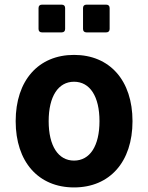

<svg xmlns="http://www.w3.org/2000/svg" viewBox="-20 -798 642 832"><path d="M161.6 -657.7H247.6C256.8 -657.7 262.2 -663.1 262.2 -672.4V-763.2C262.2 -772.5 256.8 -777.8 247.6 -777.8H161.6C152.3 -777.8 147 -772.5 147 -763.2V-672.4C147 -663.1 152.3 -657.7 161.6 -657.7ZM354.5 -657.7H440.4C449.7 -657.7 455.1 -663.1 455.1 -672.4V-763.2C455.1 -772.5 449.7 -777.8 440.4 -777.8H354.5C345.2 -777.8 339.8 -772.5 339.8 -763.2V-672.4C339.8 -663.1 345.2 -657.7 354.5 -657.7ZM300.8 14.2C455.6 14.2 554.2 -96.7 554.2 -272.9C554.2 -449.2 455.6 -560.1 300.8 -560.1C146.5 -560.1 47.9 -449.2 47.9 -272.9C47.9 -96.7 146.5 14.2 300.8 14.2ZM300.8 -102.1C232.4 -102.1 190.9 -165.5 190.9 -272.9C190.9 -380.4 232.4 -443.8 300.8 -443.8C369.6 -443.8 411.1 -380.4 411.1 -272.9C411.1 -165.5 369.6 -102.1 300.8 -102.1Z"/></svg>

Font: Hack
Style: Bold
Weight: 700
Monospace: yes
Designer: Christopher Simpkins
Foundry: Christopher Simpkins
Version: Version 2.010